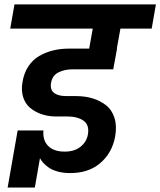

<svg xmlns="http://www.w3.org/2000/svg" viewBox="-20 -760 719 861"><path d="M25.9 -631.8 44.9 -740.2H679.2L660.2 -631.8H520L503.9 -542H504.9L487.8 -449.2H306.2Q269.5 -449.2 241.9 -435.3Q214.4 -421.4 209 -388.2Q203.6 -357.9 222.4 -343.5Q241.2 -329.1 276.9 -329.1H320.8Q360.8 -329.1 394.5 -319.1Q428.2 -309.1 455.1 -288.3Q481.9 -267.6 493.4 -231Q504.9 -194.3 496.1 -146Q481.9 -72.3 428 -27.3Q374 17.6 290 16.1Q261.2 15.6 237.3 8.8Q213.4 2 198 -9Q182.6 -20 173.6 -30Q164.6 -40 159.2 -50.8L136.2 81.1H14.2L59.1 -174.8H174.8Q170.9 -131.3 195.8 -105.7Q220.7 -80.1 270 -80.1Q313.5 -80.1 340.6 -101.6Q367.7 -123 374 -155.8Q381.8 -199.2 355 -218.5Q328.1 -237.8 279.8 -237.8H222.2Q189.9 -239.3 162.6 -249.3Q135.3 -259.3 114 -277.3Q92.8 -295.4 83.5 -325.4Q74.2 -355.5 81.1 -393.1Q87.4 -432.6 107.2 -462.4Q127 -492.2 156 -509Q185.1 -525.9 218.3 -533.9Q251.5 -542 289.1 -542H379.9L396 -631.8Z"/></svg>

Font: SVN-Poppins SemiBold
Style: Italic
Weight: 600
Italic angle: -10°
Designer: Ninad Kale (Devanagari), Jonny Pinhorn (Latin)
Foundry: Indian Type Foundry
Version: Version 3.002 2017